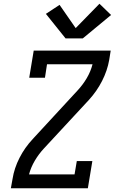

<svg xmlns="http://www.w3.org/2000/svg" viewBox="-20 -1005 640 1025"><path d="M38 0 47 -50Q56 -107 84 -162Q112 -217 155 -263L394 -522Q422 -552 443 -587.5Q464 -623 474 -662H231L220 -590H136L160 -735H571L563 -685Q553 -628 525 -573Q497 -518 455 -472L215 -213Q187 -183 166 -147.5Q145 -112 135 -74H378L390 -145H473L449 0ZM422 -800H330L225 -931L298 -979L384 -855L511 -985L573 -925Z"/></svg>

Font: Iosevka Curly Slab ExObl
Style: Regular
Weight: 400
Width: 7
Italic angle: -9°
Monospace: yes
Designer: Belleve Invis
Foundry: Belleve Invis
Version: Version 11.1.0; ttfautohint (v1.8.3)